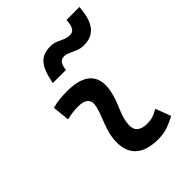

<svg xmlns="http://www.w3.org/2000/svg" viewBox="-230 -920 1046 1046"><g transform="rotate(-45 293.0 -397.5)"><path d="M471.7 -119.6 505.4 -31.2Q475.6 -14.2 442.4 -2.2Q409.2 9.8 366.2 9.8Q276.4 9.8 232.7 -31.7Q189 -73.2 193.8 -153.3Q196.3 -189.5 207.3 -223.6Q218.3 -257.8 231.4 -290Q244.6 -322.3 252 -352.1Q261.2 -388.7 244.1 -407.2Q227.1 -425.8 184.6 -425.8Q138.2 -425.8 95.2 -414.6L85 -513.7Q113.8 -522 142.6 -524.7Q171.4 -527.3 200.2 -527.3Q303.2 -527.3 344.7 -481.2Q386.2 -435.1 364.3 -345.2Q356.4 -311.5 343.8 -282.2Q331.1 -252.9 320.6 -224.1Q310.1 -195.3 307.6 -162.1Q302.7 -92.8 385.3 -92.8Q409.7 -92.8 428 -98.9Q446.3 -105 471.7 -119.6ZM176.3 -613.3 179.7 -629.4Q192.4 -696.3 221.2 -730.5Q250 -764.6 308.1 -764.6Q331.5 -764.6 350.6 -756.6Q369.6 -748.5 387.7 -740.2Q405.8 -731.9 426.8 -731.9Q444.3 -731.9 454.6 -742.7Q464.8 -753.4 468.3 -774.4L472.7 -803.7H572.3L567.9 -769.5Q558.6 -703.6 527.8 -671.1Q497.1 -638.7 441.9 -638.7Q417 -638.7 396 -647.2Q375 -655.8 357.2 -664.3Q339.4 -672.9 323.2 -672.9Q304.7 -672.9 294.4 -662.6Q284.2 -652.3 280.3 -631.8L276.9 -613.3Z"/></g></svg>

Font: Cascadia Mono Medium
Style: Italic
Weight: 500
Italic angle: -10°
Monospace: yes
Designer: Aaron Bell
Foundry: Saja Typeworks
Version: Version 2407.024